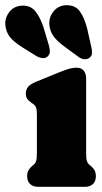

<svg xmlns="http://www.w3.org/2000/svg" viewBox="-86 -719 394 739"><path d="M245.5 -417V-133Q245.5 -108.5 248.2 -99.8Q251 -91 256.5 -86.5L261.5 -82Q272 -73.5 277.5 -64.2Q283 -55 283 -40.5Q283 -21.5 271.8 -10.8Q260.5 0 241.5 0H60Q41 0 29.8 -10.8Q18.5 -21.5 18.5 -40.5Q18.5 -55 24 -64.2Q29.5 -73.5 40 -82L45 -86.5Q50.5 -91 53.2 -99.8Q56 -108.5 56 -133V-279Q56 -298.5 52.2 -306.5Q48.5 -314.5 40 -320L35.5 -323Q23.5 -331 18.5 -339Q13.5 -347 13.5 -359.5Q13.5 -374 22 -384.5Q30.5 -395 52 -404L141.5 -440.5Q167 -451 181.8 -454.8Q196.5 -458.5 208.5 -458.5Q227 -458.5 236.2 -447Q245.5 -435.5 245.5 -417ZM81.5 -613.5 101.5 -546.5Q105.5 -533 106 -522Q106.5 -511 98 -502.5Q90 -494.5 78 -495.5Q66 -496.5 54.5 -503L-2.5 -538.5Q-34.5 -559 -48.8 -577.8Q-63 -596.5 -65.5 -623Q-67.5 -649.5 -50.8 -672Q-34 -694.5 -4.5 -697Q30 -700 49.5 -676.2Q69 -652.5 81.5 -613.5ZM249.5 -609 265 -540.5Q268.5 -527 268.2 -515.8Q268 -504.5 259 -497Q250.5 -490 238.2 -491.2Q226 -492.5 215.5 -500.5L161 -540.5Q130.5 -563 117.5 -583.2Q104.5 -603.5 103.5 -629.5Q103.5 -656 121.8 -677.2Q140 -698.5 170 -699Q204.5 -699.5 222 -674.2Q239.5 -649 249.5 -609Z"/></svg>

Font: Fraunces 144pt S100 Black
Style: Regular
Weight: 900
Version: Version 1.000